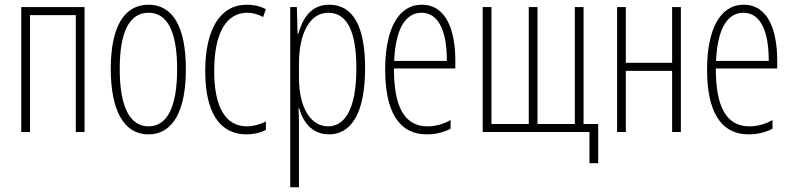

<svg xmlns="http://www.w3.org/2000/svg" viewBox="-20 -559 3356 813"><path d="M70 0H107V-495H301V0H338V-529H70Z M608 10C713 10 767 -90 767 -266C767 -445 712 -539 609 -539C504 -539 449 -443 449 -267C449 -91 505 10 608 10ZM609 -24C529 -24 487 -108 487 -267C487 -425 528 -505 609 -505C689 -505 730 -425 730 -266C730 -106 688 -24 609 -24Z M1024 10C1051 10 1082 4 1106 -9V-45C1082 -32 1051 -24 1026 -24C934 -24 887 -106 887 -259C887 -417 937 -505 1027 -505C1051 -505 1071 -499 1094 -487L1106 -520C1081 -533 1055 -539 1025 -539C913 -539 849 -436 849 -258C849 -83 910 10 1024 10Z M1209 234H1246V-29C1246 -59 1245 -85 1244 -100H1247C1262 -46 1299 10 1373 10C1466 10 1526 -78 1526 -270C1526 -451 1473 -539 1374 -539C1297 -539 1262 -482 1243 -416H1240L1237 -529H1209ZM1369 -24C1296 -24 1246 -103 1246 -228V-291C1246 -416 1291 -505 1370 -505C1452 -505 1489 -421 1489 -270C1489 -89 1436 -24 1369 -24Z M1788 10C1822 10 1858 2 1888 -14V-51C1856 -32 1821 -24 1791 -24C1692 -24 1648 -107 1648 -269H1908V-303C1908 -426 1872 -539 1766 -539C1665 -539 1611 -433 1611 -264C1611 -94 1664 10 1788 10ZM1649 -301C1655 -439 1698 -505 1765 -505C1844 -505 1873 -412 1872 -301Z M2476 132H2513V-34H2451V-529H2414V-34H2256V-529H2219V-34H2061V-529H2024V0H2476Z M2593 0H2630V-259H2826V0H2863V-529H2826V-293H2630V-529H2593Z M3151 10C3185 10 3221 2 3251 -14V-51C3219 -32 3184 -24 3154 -24C3055 -24 3011 -107 3011 -269H3271V-303C3271 -426 3235 -539 3129 -539C3028 -539 2974 -433 2974 -264C2974 -94 3027 10 3151 10ZM3012 -301C3018 -439 3061 -505 3128 -505C3207 -505 3236 -412 3235 -301Z"/></svg>

Font: Noto Sans ExtraCondensed ExtraLight
Style: Regular
Weight: 200
Width: 2
Designer: Monotype Design Team
Foundry: Monotype Imaging Inc.
Version: Version 2.013